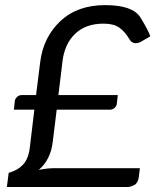

<svg xmlns="http://www.w3.org/2000/svg" viewBox="-20 -744 620 764"><path d="M193.4 -74.7H536.6L532.2 -38.1Q528.3 -14.2 513.4 -7.1Q498.5 0 490.2 0H7.3L14.6 -56.2Q50.8 -66.4 72 -89.4Q93.3 -112.3 98.6 -156.7L116.7 -307.6H35.2L39.1 -342.3Q40 -351.1 47.9 -358.4Q55.7 -365.7 66.9 -365.7H123.5L140.1 -498Q152.3 -595.7 220 -659.7Q287.6 -723.6 397.9 -723.6Q508.3 -723.6 538.6 -674.8Q568.8 -626 578.1 -599.6L540.5 -577.6Q509.8 -562.5 495.1 -587.9Q477.1 -618.2 454.8 -634Q432.6 -649.9 392.1 -649.9Q320.3 -649.9 278.3 -608.9Q236.3 -567.9 228.5 -498.5L212.4 -365.7H448.7L444.8 -330.6Q443.8 -322.3 436.3 -314.9Q428.7 -307.6 417 -307.6H205.6L189.9 -179.7Q181.6 -108.4 134.3 -67.9Q168.5 -74.7 193.4 -74.7Z"/></svg>

Font: Lato-Italic
Style: Italic
Weight: 400
Italic angle: -7°
Designer: Lukasz Dziedzic
Foundry: tyPoland Lukasz Dziedzic
Version: Version 1.104; Western+Polish opensource